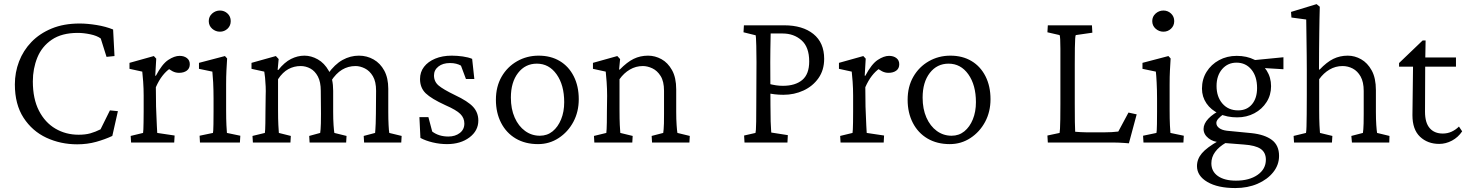

<svg xmlns="http://www.w3.org/2000/svg" viewBox="-20 -697 7171 939"><path d="M357.4 8.8Q276.4 8.8 207 -23.4Q137.7 -55.7 95.2 -121.1Q52.7 -186.5 52.7 -284.2Q52.7 -342.8 73.2 -396.5Q93.8 -450.2 133.8 -491.7Q173.8 -533.2 232.9 -557.6Q292 -582 369.1 -582Q407.2 -582 452.1 -574.7Q497.1 -567.4 533.2 -552.7L540 -422.9L501 -418.9L472.7 -508.8Q454.1 -522.5 421.4 -529.3Q388.7 -536.1 360.4 -536.1Q282.2 -536.1 233.4 -502.9Q184.6 -469.7 162.6 -415.5Q140.6 -361.3 140.6 -298.8Q140.6 -213.9 170.4 -155.8Q200.2 -97.7 251 -67.9Q301.8 -38.1 364.3 -38.1Q397.5 -38.1 421.9 -44.9Q446.3 -51.8 471.7 -64.5L517.6 -157.2L556.6 -153.3L529.3 -32.2Q494.1 -15.6 450.7 -3.4Q407.2 8.8 357.4 8.8Z M621.1 0 619.1 -32.2 679.7 -46.9Q680.7 -51.8 681.2 -64.5Q681.6 -77.1 682.1 -98.6Q682.6 -120.1 682.6 -152.3V-229.5Q682.6 -263.7 680.2 -297.4Q677.7 -331.1 675.8 -346.7L613.3 -360.4V-389.6L732.4 -422.9L744.1 -410.2L739.3 -327.1L742.2 -326.2Q772.5 -383.8 802.7 -403.8Q833 -423.8 858.4 -423.8Q879.9 -423.8 894 -413.1Q908.2 -402.3 908.2 -382.8Q908.2 -362.3 893.6 -351.6Q878.9 -340.8 855.5 -340.8Q838.9 -340.8 823.7 -348.6Q808.6 -356.4 795.9 -368.2L810.5 -361.3Q792 -348.6 774.4 -326.2Q756.8 -303.7 742.2 -270.5L743.2 -175.8Q744.1 -154.3 745.1 -128.9Q746.1 -103.5 747.1 -81.5Q748 -59.6 749 -46.9L834 -34.2L832 0Z M958 0 956.1 -33.2 1021.5 -46.9Q1022.5 -50.8 1022.9 -59.1Q1023.4 -67.4 1023.9 -89.4Q1024.4 -111.3 1024.4 -152.3V-213.9Q1024.4 -257.8 1022.5 -294.4Q1020.5 -331.1 1018.6 -346.7L953.1 -360.4V-389.6L1080.1 -422.9L1090.8 -411.1Q1088.9 -380.9 1087.4 -352.1Q1085.9 -323.2 1085.9 -284.2V-161.1Q1085.9 -113.3 1087.4 -84Q1088.9 -54.7 1089.8 -46.9L1155.3 -33.2L1153.3 0ZM1055.7 -542Q1034.2 -542 1017.6 -556.6Q1001 -571.3 1001 -593.8Q1001 -616.2 1017.6 -630.9Q1034.2 -645.5 1055.7 -645.5Q1077.1 -645.5 1092.8 -630.9Q1108.4 -616.2 1108.4 -593.8Q1108.4 -571.3 1092.8 -556.6Q1077.1 -542 1055.7 -542Z M1216.8 0 1214.8 -32.2 1275.4 -46.9Q1276.4 -54.7 1276.9 -64.5Q1277.3 -74.2 1277.8 -94.7Q1278.3 -115.2 1278.3 -152.3L1279.3 -229.5Q1280.3 -251 1279.3 -273.9Q1278.3 -296.9 1276.4 -316.9Q1274.4 -336.9 1272.5 -346.7L1210 -360.4V-389.6L1329.1 -422.9L1342.8 -408.2L1337.9 -355.5L1340.8 -354.5Q1371.1 -392.6 1403.3 -408.7Q1435.5 -424.8 1468.8 -424.8Q1502 -424.8 1534.2 -406.7Q1566.4 -388.7 1587.9 -350.6Q1609.4 -312.5 1609.4 -252.9V-149.4Q1609.4 -113.3 1611.3 -85.4Q1613.3 -57.6 1615.2 -46.9L1674.8 -32.2L1672.9 0H1494.1L1492.2 -32.2L1545.9 -46.9Q1546.9 -54.7 1547.9 -64.9Q1548.8 -75.2 1549.3 -93.3Q1549.8 -111.3 1549.8 -140.6L1548.8 -252.9Q1548.8 -295.9 1534.7 -322.8Q1520.5 -349.6 1498 -361.8Q1475.6 -374 1450.2 -374Q1418 -374 1390.1 -358.9Q1362.3 -343.8 1339.8 -309.6V-161.1Q1339.8 -113.3 1341.3 -85.9Q1342.8 -58.6 1343.8 -46.9L1402.3 -32.2L1400.4 0ZM1760.7 0 1758.8 -32.2 1814.5 -46.9Q1815.4 -54.7 1815.9 -64.9Q1816.4 -75.2 1817.4 -93.3Q1818.4 -111.3 1818.4 -140.6L1819.3 -252.9Q1819.3 -297.9 1803.7 -324.2Q1788.1 -350.6 1764.6 -362.3Q1741.2 -374 1718.8 -374Q1682.6 -374 1652.8 -356Q1623 -337.9 1598.6 -299.8L1583 -335Q1617.2 -382.8 1655.3 -403.8Q1693.4 -424.8 1735.4 -424.8Q1774.4 -424.8 1807.1 -406.2Q1839.8 -387.7 1859.4 -351.6Q1878.9 -315.4 1878.9 -262.7V-149.4Q1878.9 -113.3 1880.4 -85.4Q1881.8 -57.6 1883.8 -46.9L1944.3 -32.2L1942.4 0Z M2166 7.8Q2130.9 7.8 2096.2 -0.5Q2061.5 -8.8 2036.1 -22.5L2031.2 -124H2075.2L2093.8 -53.7Q2126 -29.3 2172.9 -29.3Q2206.1 -29.3 2228.5 -46.4Q2251 -63.5 2251 -92.8Q2251 -120.1 2231.4 -139.6Q2211.9 -159.2 2158.2 -182.6Q2089.8 -213.9 2062 -240.7Q2034.2 -267.6 2034.2 -310.5Q2034.2 -344.7 2053.7 -370.1Q2073.2 -395.5 2108.4 -410.2Q2143.6 -424.8 2189.5 -424.8Q2215.8 -424.8 2243.2 -420.9Q2270.5 -417 2289.1 -409.2L2299.8 -310.5H2258.8L2234.4 -376Q2224.6 -381.8 2210.9 -385.3Q2197.3 -388.7 2180.7 -388.7Q2145.5 -388.7 2124 -371.6Q2102.5 -354.5 2102.5 -328.1Q2102.5 -297.9 2125 -278.8Q2147.5 -259.8 2204.1 -232.4Q2268.6 -202.1 2293.9 -174.3Q2319.3 -146.5 2319.3 -107.4Q2319.3 -57.6 2275.9 -24.9Q2232.4 7.8 2166 7.8Z M2611.3 7.8Q2548.8 7.8 2502.4 -19.5Q2456.1 -46.9 2430.7 -96.2Q2405.3 -145.5 2405.3 -209Q2405.3 -273.4 2433.1 -321.8Q2460.9 -370.1 2508.8 -397.5Q2556.6 -424.8 2614.3 -424.8Q2673.8 -424.8 2717.8 -398.4Q2761.7 -372.1 2786.1 -323.7Q2810.5 -275.4 2810.5 -211.9Q2810.5 -150.4 2784.2 -101.1Q2757.8 -51.8 2712.4 -22Q2667 7.8 2611.3 7.8ZM2620.1 -33.2Q2656.2 -33.2 2682.6 -54.7Q2709 -76.2 2724.1 -113.3Q2739.3 -150.4 2739.3 -197.3Q2739.3 -281.2 2702.1 -333.5Q2665 -385.7 2605.5 -385.7Q2548.8 -385.7 2513.7 -340.3Q2478.5 -294.9 2478.5 -219.7Q2478.5 -164.1 2497.1 -122.1Q2515.6 -80.1 2547.9 -56.6Q2580.1 -33.2 2620.1 -33.2Z M2886.7 0 2884.8 -32.2 2945.3 -46.9Q2946.3 -54.7 2946.8 -65.9Q2947.3 -77.1 2947.8 -97.7Q2948.2 -118.2 2948.2 -152.3L2949.2 -228.5Q2949.2 -261.7 2946.8 -296.4Q2944.3 -331.1 2942.4 -346.7L2879.9 -360.4V-389.6L2999 -422.9L3012.7 -408.2L3007.8 -357.4L3010.7 -356.4Q3046.9 -393.6 3079.1 -409.2Q3111.3 -424.8 3149.4 -424.8Q3183.6 -424.8 3214.8 -407.7Q3246.1 -390.6 3266.6 -354Q3287.1 -317.4 3287.1 -259.8V-149.4Q3287.1 -113.3 3289.1 -85Q3291 -56.6 3293 -46.9L3353.5 -32.2L3351.6 0H3168.9L3167 -32.2L3223.6 -46.9Q3224.6 -54.7 3225.6 -64.9Q3226.6 -75.2 3227.1 -93.3Q3227.5 -111.3 3227.5 -140.6V-252.9Q3227.5 -298.8 3210.9 -325.2Q3194.3 -351.6 3170.4 -362.8Q3146.5 -374 3124 -374Q3089.8 -374 3060.5 -356.9Q3031.2 -339.8 3009.8 -309.6V-161.1Q3009.8 -113.3 3011.2 -85.9Q3012.7 -58.6 3013.7 -46.9L3074.2 -32.2L3072.3 0Z M3621.1 0 3619.1 -34.2 3674.8 -46.9Q3675.8 -50.8 3676.8 -62Q3677.7 -73.2 3678.2 -102.1Q3678.7 -130.9 3678.7 -183.6L3679.7 -393.6Q3679.7 -445.3 3678.7 -472.7Q3677.7 -500 3677.2 -510.7Q3676.8 -521.5 3675.8 -524.4L3616.2 -539.1L3618.2 -573.2H3815.4Q3905.3 -573.2 3958 -530.8Q4010.7 -488.3 4010.7 -409.2Q4010.7 -354.5 3982.9 -314.9Q3955.1 -275.4 3909.7 -254.4Q3864.3 -233.4 3811.5 -233.4Q3789.1 -233.4 3769 -235.8Q3749 -238.3 3732.4 -241.2V-289.1Q3757.8 -282.2 3774.9 -279.8Q3792 -277.3 3808.6 -277.3Q3869.1 -277.3 3903.3 -305.7Q3937.5 -334 3937.5 -396.5Q3937.5 -466.8 3899.9 -500Q3862.3 -533.2 3807.6 -533.2H3749Q3749 -527.3 3748.5 -505.9Q3748 -484.4 3747.6 -454.6Q3747.1 -424.8 3747.1 -393.6L3748 -183.6Q3748 -130.9 3749 -103Q3750 -75.2 3751 -64Q3752 -52.7 3752 -48.8L3833 -36.1L3831.1 0Z M4090.8 0 4088.9 -32.2 4149.4 -46.9Q4150.4 -51.8 4150.9 -64.5Q4151.4 -77.1 4151.9 -98.6Q4152.3 -120.1 4152.3 -152.3V-229.5Q4152.3 -263.7 4149.9 -297.4Q4147.5 -331.1 4145.5 -346.7L4083 -360.4V-389.6L4202.1 -422.9L4213.9 -410.2L4209 -327.1L4211.9 -326.2Q4242.2 -383.8 4272.5 -403.8Q4302.7 -423.8 4328.1 -423.8Q4349.6 -423.8 4363.8 -413.1Q4377.9 -402.3 4377.9 -382.8Q4377.9 -362.3 4363.3 -351.6Q4348.6 -340.8 4325.2 -340.8Q4308.6 -340.8 4293.5 -348.6Q4278.3 -356.4 4265.6 -368.2L4280.3 -361.3Q4261.7 -348.6 4244.1 -326.2Q4226.6 -303.7 4211.9 -270.5L4212.9 -175.8Q4213.9 -154.3 4214.8 -128.9Q4215.8 -103.5 4216.8 -81.5Q4217.8 -59.6 4218.8 -46.9L4303.7 -34.2L4301.8 0Z M4625 7.8Q4562.5 7.8 4516.1 -19.5Q4469.7 -46.9 4444.3 -96.2Q4418.9 -145.5 4418.9 -209Q4418.9 -273.4 4446.8 -321.8Q4474.6 -370.1 4522.5 -397.5Q4570.3 -424.8 4627.9 -424.8Q4687.5 -424.8 4731.4 -398.4Q4775.4 -372.1 4799.8 -323.7Q4824.2 -275.4 4824.2 -211.9Q4824.2 -150.4 4797.9 -101.1Q4771.5 -51.8 4726.1 -22Q4680.7 7.8 4625 7.8ZM4633.8 -33.2Q4669.9 -33.2 4696.3 -54.7Q4722.7 -76.2 4737.8 -113.3Q4752.9 -150.4 4752.9 -197.3Q4752.9 -281.2 4715.8 -333.5Q4678.7 -385.7 4619.1 -385.7Q4562.5 -385.7 4527.3 -340.3Q4492.2 -294.9 4492.2 -219.7Q4492.2 -164.1 4510.7 -122.1Q4529.3 -80.1 4561.5 -56.6Q4593.8 -33.2 4633.8 -33.2Z M5501 3.9Q5490.2 2.9 5476.6 2Q5462.9 1 5449.2 0.5Q5435.5 0 5422.9 0H5104.5L5102.5 -34.2L5162.1 -46.9Q5163.1 -51.8 5164.1 -67.9Q5165 -84 5165.5 -113.8Q5166 -143.6 5166 -188.5V-383.8Q5166 -429.7 5166 -459Q5166 -488.3 5165 -504.9Q5164.1 -521.5 5162.1 -525.4L5102.5 -539.1L5104.5 -573.2H5320.3L5322.3 -537.1L5241.2 -525.4Q5239.3 -522.5 5238.3 -507.3Q5237.3 -492.2 5236.8 -462.4Q5236.3 -432.6 5236.3 -383.8V-188.5Q5236.3 -139.6 5236.8 -101.1Q5237.3 -62.5 5238.3 -52.7Q5251 -51.8 5264.6 -50.8Q5278.3 -49.8 5294.9 -49.8H5379.9Q5401.4 -49.8 5417 -50.8Q5432.6 -51.8 5449.2 -53.7L5499 -146.5L5539.1 -137.7Z M5572.3 0 5570.3 -33.2 5635.7 -46.9Q5636.7 -50.8 5637.2 -59.1Q5637.7 -67.4 5638.2 -89.4Q5638.7 -111.3 5638.7 -152.3V-213.9Q5638.7 -257.8 5636.7 -294.4Q5634.8 -331.1 5632.8 -346.7L5567.4 -360.4V-389.6L5694.3 -422.9L5705.1 -411.1Q5703.1 -380.9 5701.7 -352.1Q5700.2 -323.2 5700.2 -284.2V-161.1Q5700.2 -113.3 5701.7 -84Q5703.1 -54.7 5704.1 -46.9L5769.5 -33.2L5767.6 0ZM5669.9 -542Q5648.4 -542 5631.8 -556.6Q5615.2 -571.3 5615.2 -593.8Q5615.2 -616.2 5631.8 -630.9Q5648.4 -645.5 5669.9 -645.5Q5691.4 -645.5 5707 -630.9Q5722.7 -616.2 5722.7 -593.8Q5722.7 -571.3 5707 -556.6Q5691.4 -542 5669.9 -542Z M6021.5 222.7Q5935.5 222.7 5884.8 192.9Q5834 163.1 5834 115.2Q5834 81.1 5857.9 52.7Q5881.8 24.4 5940.4 -8.8L5975.6 1Q5941.4 20.5 5922.9 45.9Q5904.3 71.3 5904.3 101.6Q5904.3 141.6 5936.5 164.1Q5968.8 186.5 6024.4 186.5Q6089.8 186.5 6130.4 158.2Q6170.9 129.9 6170.9 84Q6170.9 48.8 6145.5 31.2Q6120.1 13.7 6062.5 9.8L5962.9 2L5946.3 -2Q5914.1 -2 5890.1 -21Q5866.2 -40 5866.2 -66.4Q5866.2 -91.8 5889.6 -116.7Q5913.1 -141.6 5956.1 -162.1L5967.8 -141.6Q5947.3 -127 5938 -116.2Q5928.7 -105.5 5928.7 -95.7Q5928.7 -81.1 5942.4 -70.8Q5956.1 -60.5 5980.5 -57.6L6100.6 -45.9Q6165 -39.1 6200.2 -12.7Q6235.4 13.7 6235.4 65.4Q6235.4 109.4 6207 145Q6178.7 180.7 6130.4 201.7Q6082 222.7 6021.5 222.7ZM6030.3 -123Q5981.4 -123 5941.9 -141.1Q5902.3 -159.2 5880.4 -191.4Q5858.4 -223.6 5858.4 -263.7Q5858.4 -309.6 5880.9 -345.7Q5903.3 -381.8 5941.9 -402.8Q5980.5 -423.8 6028.3 -423.8Q6077.1 -423.8 6115.2 -404.8Q6153.3 -385.7 6174.8 -352.1Q6196.3 -318.4 6196.3 -275.4Q6196.3 -232.4 6174.3 -197.8Q6152.3 -163.1 6114.7 -143.1Q6077.1 -123 6030.3 -123ZM6035.2 -157.2Q6078.1 -157.2 6103 -187Q6127.9 -216.8 6127.9 -266.6Q6127.9 -323.2 6100.1 -356.9Q6072.3 -390.6 6027.3 -390.6Q5984.4 -390.6 5957 -358.9Q5929.7 -327.1 5929.7 -276.4Q5929.7 -223.6 5958.5 -190.4Q5987.3 -157.2 6035.2 -157.2ZM6256.8 -358.4 6144.5 -365.2 6106.4 -402.3 6256.8 -417Z M6308.6 0 6306.6 -32.2 6367.2 -46.9Q6369.1 -57.6 6369.6 -78.6Q6370.1 -99.6 6370.6 -136.7Q6371.1 -173.8 6371.1 -233.4V-355.5Q6371.1 -388.7 6370.6 -427.7Q6370.1 -466.8 6369.6 -503.9Q6369.1 -541 6368.7 -567.9Q6368.2 -594.7 6368.2 -601.6L6295.9 -611.3L6293.9 -638.7L6418.9 -676.8L6434.6 -664.1Q6433.6 -633.8 6433.1 -603Q6432.6 -572.3 6432.1 -537.1Q6431.6 -502 6431.2 -458Q6430.7 -414.1 6430.7 -357.4L6433.6 -356.4Q6468.8 -393.6 6501 -409.2Q6533.2 -424.8 6571.3 -424.8Q6605.5 -424.8 6636.7 -407.2Q6668 -389.6 6688.5 -352.5Q6709 -315.4 6709 -255.9V-149.4Q6709 -113.3 6710.9 -85.4Q6712.9 -57.6 6714.8 -46.9L6775.4 -32.2L6774.4 0H6591.8L6588.9 -32.2L6645.5 -46.9Q6646.5 -54.7 6647.5 -64.9Q6648.4 -75.2 6648.9 -93.3Q6649.4 -111.3 6649.4 -140.6V-252Q6649.4 -295.9 6634.3 -322.8Q6619.1 -349.6 6595.7 -361.8Q6572.3 -374 6545.9 -374Q6511.7 -374 6482.4 -356.9Q6453.1 -339.8 6431.6 -309.6V-161.1Q6431.6 -114.3 6433.1 -84.5Q6434.6 -54.7 6435.5 -46.9L6496.1 -32.2L6494.1 0Z M7130.9 -54.7Q7111.3 -25.4 7081.1 -9.3Q7050.8 6.8 7018.6 6.8Q6961.9 6.8 6924.8 -28.3Q6887.7 -63.5 6887.7 -133.8L6890.6 -371.1H6822.3V-388.7L6937.5 -499H6952.1L6950.2 -393.6L6949.2 -150.4Q6949.2 -96.7 6972.2 -70.3Q6995.1 -43.9 7036.1 -43.9Q7059.6 -43.9 7079.6 -53.2Q7099.6 -62.5 7115.2 -78.1ZM6921.9 -371.1V-416H7100.6V-371.1Z"/></svg>

Font: Crimson Pro Light
Style: Regular
Weight: 300
Designer: Jacques Le Bailly
Foundry: Baron von Fonthausen
Version: Version 1.003